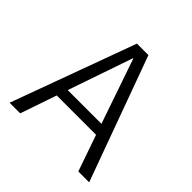

<svg xmlns="http://www.w3.org/2000/svg" viewBox="-185 -896 1063 1063"><g transform="rotate(45 346.5 -365.0)"><path d="M346 -658H344L213 -277H477ZM499 -213H191L118 0H35L302 -730H392L658 0H573Z"/></g></svg>

Font: Mplus 1p
Style: Regular
Weight: 400
Version: Version 1.061